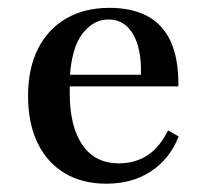

<svg xmlns="http://www.w3.org/2000/svg" viewBox="-20 -447 515 479"><path d="M245.2 11.3Q185.5 11.3 141.5 -14.9Q97.6 -41.1 73.8 -90.3Q50 -139.5 50 -207.3Q50 -276.6 75 -325.8Q100 -375 145.6 -401.2Q191.1 -427.4 253.2 -427.4Q308.1 -427.4 346.8 -407.3Q385.5 -387.1 405.6 -344Q425.8 -300.8 425 -231.5H118.5L117.7 -260.5H331.5Q333.1 -300 324.6 -331Q316.1 -362.1 297.6 -380.2Q279 -398.4 250 -398.4Q213.7 -398.4 186.3 -363.7Q158.9 -329 154 -254L154.8 -251.6Q154 -243.5 154 -234.7Q154 -225.8 154 -214.5Q154 -131.5 185.5 -85.5Q216.9 -39.5 276.6 -39.5Q316.9 -39.5 347.6 -59.3Q378.2 -79 399.2 -121.8L425.8 -106.5Q403.2 -50 356.5 -19.4Q309.7 11.3 245.2 11.3Z"/></svg>

Font: Playfair 5pt SemiExpanded Light SemiBold
Style: Regular
Weight: 600
Version: Version 2.001;gftools[0.9.30]